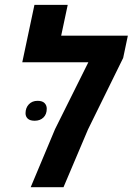

<svg xmlns="http://www.w3.org/2000/svg" viewBox="-20 -780 553 800"><path d="M107.9 0 209.5 -242.2 348.1 -520.5H72.8L123.5 -759.8H262.2L234.9 -631.3H512.7L493.2 -538.6L346.7 -240.7L244.6 0ZM124.5 -276.9Q105 -276.9 95.7 -285.6Q86.4 -294.4 86.4 -308.1Q86.4 -330.6 100.1 -345.2Q113.8 -359.9 136.7 -359.9Q156.2 -359.9 165.5 -350.6Q174.8 -341.3 174.8 -327.1Q174.8 -303.7 160.9 -290.3Q147 -276.9 124.5 -276.9Z"/></svg>

Font: Open Sans SemiCondensed
Style: Bold Italic
Weight: 700
Width: 4
Italic angle: -12°
Designer: Monotype Design Team
Foundry: Monotype Imaging Inc.
Version: Version 3.003